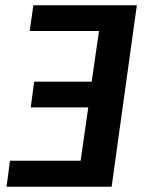

<svg xmlns="http://www.w3.org/2000/svg" viewBox="-20 -711 562 731"><path d="M107 -691 93 -593H357L329 -400H110L97 -302H316L287 -99H18L5 0H405L501 -691Z"/></svg>

Font: Fira Sans Medium
Style: Italic
Weight: 500
Italic angle: -8°
Designer: bBox Type GmbH & Carrois Corporate GbR & Edenspiekermann AG
Foundry: bBox Type GmbH & Carrois Corporate GbR & Edenspiekermann AG
Version: Version 4.301;PS 004.301;hotconv 1.0.88;makeotf.lib2.5.64775